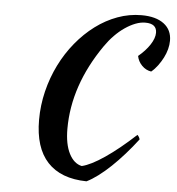

<svg xmlns="http://www.w3.org/2000/svg" viewBox="-56 -790 846 920"><g transform="rotate(5 367.0 -330.0)"><path d="M142 -196Q142 -266 158.5 -333.5Q175 -401 205 -461.5Q235 -522 276.5 -572.5Q318 -623 367.5 -660Q417 -697 473 -717.5Q529 -738 588 -738Q657 -738 695.5 -709Q734 -680 734 -628Q734 -608 728.5 -587Q723 -566 712.5 -545.5Q702 -525 688 -506Q674 -487 657 -473Q631 -477 612 -496.5Q593 -516 588 -542Q623 -571 643.5 -602.5Q664 -634 664 -660Q664 -704 609 -704Q586 -704 561.5 -694.5Q537 -685 512 -668Q487 -651 463.5 -627Q440 -603 420 -574Q281 -374 281 -165Q281 -91 304 -46Q327 -1 365 7Q408 -3 474 -48Q540 -93 618 -165Q628 -155 630 -144Q601 -106 570 -71Q539 -36 508.5 -7Q478 22 448.5 44Q419 66 394 78Q270 76 206 7Q142 -62 142 -196Z"/></g></svg>

Font: Sweet Mavka Script
Style: Regular
Weight: 500
Designer: Pablo Impallari/Anastassiya Vishnevskaya
Foundry: Pablo Impallari/ Anastassiya Vishnevskaya
Version: Version 2.0/www.impallari.com/   behance.net/sweetcherry